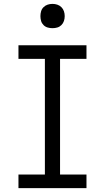

<svg xmlns="http://www.w3.org/2000/svg" viewBox="-20 -968 540 988"><path d="M75 0V-70H211V-665H75V-735H425V-665H289V-70H425V0ZM250 -823Q237 -823 225 -826.5Q213 -830 204 -839Q195 -848 191.5 -860Q188 -872 188 -885Q188 -898 191.5 -910Q195 -922 204 -931Q213 -940 225 -944Q237 -948 250 -948Q263 -948 275 -944Q287 -940 296 -931Q305 -922 309 -910Q313 -898 313 -885Q313 -872 309 -860Q305 -848 296 -839Q287 -830 275 -826.5Q263 -823 250 -823Z"/></svg>

Font: Iosevka Curly Slab
Style: Regular
Weight: 400
Monospace: yes
Designer: Belleve Invis
Foundry: Belleve Invis
Version: Version 22.1.2; ttfautohint (v1.8.4)